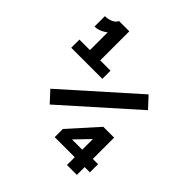

<svg xmlns="http://www.w3.org/2000/svg" viewBox="-196 -871 1011 1011"><g transform="rotate(45 310.0 -365.0)"><path d="M115.9 -730H169Q169 -708.8 150.8 -682.2Q132.5 -655.5 103.7 -636.8Q74.8 -618.1 45.1 -618.1V-695.3Q58.4 -695.3 73 -698.9Q87.7 -702.5 99.5 -710.4Q111.4 -718.3 115.9 -730ZM115.9 -452.5V-730H192.4V-452.5ZM37.5 -513.3H269V-452.5H37.5ZM555.7 -505.8 168.7 -160.9 112.2 -222 499.2 -566.9ZM458 0V-211.9L471.6 -207.4L370 -101.8L356.8 -113.8H482.6L507.2 -118.8H570.8V-58H308.7V-118.8L451.2 -277.5H531.8V0Z"/></g></svg>

Font: Monaspace Radon Var
Style: Regular
Weight: 400
Designer: Riley Cran and the Lettermatic Team
Version: Version 1.000 (Monaspace Radon Var)